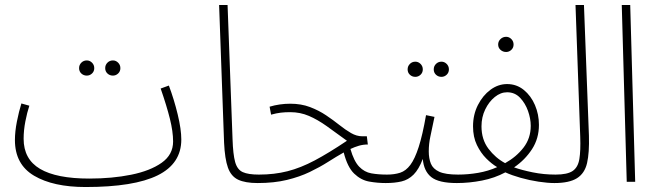

<svg xmlns="http://www.w3.org/2000/svg" viewBox="-20 -731 2650 772"><path d="M434 -427Q421 -427 412 -435.5Q403 -444 403 -457Q403 -470 412 -479Q421 -488 434 -488Q446 -488 455 -479Q464 -470 464 -457Q464 -444 455 -435.5Q446 -427 434 -427ZM329 -427Q316 -427 307 -435.5Q298 -444 298 -457Q298 -470 307 -479Q316 -488 329 -488Q341 -488 350 -479Q359 -470 359 -457Q359 -444 350 -435.5Q341 -427 329 -427Z M324 21Q194 21 117 -24.5Q40 -70 40 -168Q40 -202 48 -242.5Q56 -283 66 -315L98 -306Q89 -279 82 -243Q75 -207 75 -173Q75 -91 141 -52Q207 -13 339 -13Q431 -13 507.5 -28.5Q584 -44 630 -76.5Q676 -109 676 -162Q676 -202 663 -254Q650 -306 626 -375L659 -387Q680 -331 694.5 -271Q709 -211 709 -170Q709 -73 614 -26Q519 21 324 21Z M1016 5Q966 5 937.5 -8.5Q909 -22 896.5 -57Q884 -92 881 -157L861 -711H895L915 -172Q917 -110 925.5 -79.5Q934 -49 956 -39Q978 -29 1021 -29Q1033 -29 1037 -24Q1041 -19 1041 -12Q1041 5 1016 5Z M1016 5 1021 -29Q1083 -29 1136 -42.5Q1189 -56 1245.5 -86Q1302 -116 1375 -165Q1330 -198 1293.5 -224Q1257 -250 1222 -265Q1187 -280 1147 -280Q1126 -280 1109 -278Q1092 -276 1070 -270L1064 -302Q1084 -308 1105 -311Q1126 -314 1147 -314Q1191 -314 1226.5 -300.5Q1262 -287 1291 -267.5Q1320 -248 1344.5 -228.5Q1369 -209 1391.5 -196Q1414 -183 1437 -183H1455L1459 -150Q1440 -150 1423 -145Q1406 -140 1389 -132Q1403 -83 1424 -61Q1445 -39 1473 -34Q1501 -29 1536 -29Q1548 -29 1552 -24Q1556 -19 1556 -12Q1556 5 1531 5Q1497 5 1464 -1Q1431 -7 1404 -33Q1377 -59 1362 -118Q1332 -101 1299 -80Q1266 -59 1225.5 -39.5Q1185 -20 1133.5 -7.5Q1082 5 1016 5Z M1755 -422Q1742 -422 1733 -430.5Q1724 -439 1724 -452Q1724 -465 1733 -474Q1742 -483 1755 -483Q1767 -483 1776 -474Q1785 -465 1785 -452Q1785 -439 1776 -430.5Q1767 -422 1755 -422ZM1650 -422Q1637 -422 1628 -430.5Q1619 -439 1619 -452Q1619 -465 1628 -474Q1637 -483 1650 -483Q1662 -483 1671 -474Q1680 -465 1680 -452Q1680 -439 1671 -430.5Q1662 -422 1650 -422Z M1531 5 1536 -29Q1566 -29 1589 -36.5Q1612 -44 1630 -68Q1648 -92 1663.5 -140Q1679 -188 1693 -268L1727 -261Q1717 -212 1710.5 -182.5Q1704 -153 1704 -122Q1704 -94 1712.5 -73Q1721 -52 1746 -40.5Q1771 -29 1822 -29Q1833 -29 1837 -24Q1841 -19 1841 -12Q1841 5 1817 5Q1744 5 1714 -19Q1684 -43 1680 -92Q1664 -50 1643 -29Q1622 -8 1594.5 -1.5Q1567 5 1531 5Z M2015 -522Q2002 -522 1992.5 -530.5Q1983 -539 1983 -552Q1983 -565 1992.5 -574Q2002 -583 2015 -583Q2027 -583 2036 -574Q2045 -565 2045 -552Q2045 -539 2036 -530.5Q2027 -522 2015 -522Z M1817 5 1822 -29Q1862 -29 1902.5 -36Q1943 -43 1979 -59Q1957 -72 1935 -94Q1913 -116 1897.5 -148Q1882 -180 1882 -223Q1882 -270 1901.5 -308.5Q1921 -347 1952 -370Q1983 -393 2019 -393Q2057 -393 2086 -369.5Q2115 -346 2131 -308.5Q2147 -271 2147 -229Q2147 -174 2119 -131Q2091 -88 2047 -58Q2078 -47 2122 -38Q2166 -29 2214 -29Q2234 -29 2234 -12Q2234 5 2209 5Q2182 5 2145.5 -0.5Q2109 -6 2073.5 -16Q2038 -26 2012 -38Q1969 -15 1918 -5Q1867 5 1817 5ZM1916 -223Q1916 -170 1944 -133Q1972 -96 2011 -75Q2056 -100 2085 -137.5Q2114 -175 2114 -225Q2114 -254 2103 -285Q2092 -316 2071 -338Q2050 -360 2019 -360Q1993 -360 1969.5 -341Q1946 -322 1931 -291Q1916 -260 1916 -223Z M2209 5 2214 -29Q2261 -29 2282.5 -43.5Q2304 -58 2309.5 -91.5Q2315 -125 2313 -181L2294 -711H2328L2348 -185Q2350 -117 2340.5 -75.5Q2331 -34 2300 -14.5Q2269 5 2209 5Z M2500 0 2480 -711H2514L2534 0Z"/></svg>

Font: Noto Sans Arabic Cond ExtLt
Style: Regular
Weight: 200
Width: 3
Designer: Monotype Design Team, Nadine Chahine, Nizar Qandah and Khaled Hosny
Foundry: Monotype Imaging Inc.
Version: Version 2.012; ttfautohint (v1.8.4.7-5d5b)